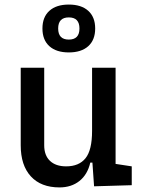

<svg xmlns="http://www.w3.org/2000/svg" viewBox="-20 -816 626 846"><path d="M242.2 9.8Q160.6 9.8 116 -38.8Q71.3 -87.4 71.3 -175.8V-517.6H174.8V-175.8Q174.8 -131.3 200.2 -107.2Q225.6 -83 271.5 -83Q328.1 -83 356.9 -118.9Q385.7 -154.8 385.7 -239.3V-517.6H489.3V-93.8L560.5 -83V0L394.5 4.9L387.2 -99.6H377.9Q365.7 -46.9 330.1 -18.6Q294.4 9.8 242.2 9.8ZM283.2 -585Q228 -585 197.5 -612.5Q167 -640.1 167 -690.4Q167 -740.7 197.5 -768.3Q228 -795.9 283.2 -795.9Q338.4 -795.9 368.9 -768.3Q399.4 -740.7 399.4 -690.4Q399.4 -640.1 368.9 -612.5Q338.4 -585 283.2 -585ZM283.2 -641.6Q330.1 -641.6 330.1 -690.4Q330.1 -739.3 283.2 -739.3Q236.3 -739.3 236.3 -690.4Q236.3 -641.6 283.2 -641.6Z"/></svg>

Font: CaskaydiaCove NFP
Style: Regular
Weight: 400
Designer: Aaron Bell
Foundry: Saja Typeworks
Version: Version 2111.001; VTT 6.35;Nerd Fonts 3.1.1